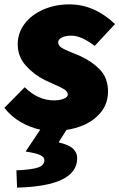

<svg xmlns="http://www.w3.org/2000/svg" viewBox="-35 -586 546 878"><path d="M168 146Q168 132 148.5 123Q129 114 82 107L149 7Q103 -3 59.5 -28Q16 -53 -15 -93L78 -187Q139 -127 212 -127Q238 -127 256.5 -134.5Q275 -142 275 -153Q275 -167 260.5 -176.5Q246 -186 211 -201L170 -220Q121 -244 83.5 -285.5Q46 -327 46 -384Q46 -435 77 -476.5Q108 -518 162.5 -542Q217 -566 283 -566Q396 -566 491 -476L398 -376Q337 -423 291 -423Q265 -423 248 -414.5Q231 -406 231 -393Q231 -378 245.5 -368.5Q260 -359 295 -345L329 -331Q385 -306 422 -267.5Q459 -229 459 -167Q459 -99 407 -52Q355 -5 269 8L233 65Q280 76 299 94Q318 112 318 137Q318 265 43 272L40 193Q110 190 139 180Q168 170 168 146Z"/></svg>

Font: Nebula Sans Black
Style: Regular
Weight: 900
Italic angle: -9°
Designer: Paul D. Hunt for Adobe (as Source Sans)
Foundry: Nebula Entertainment & Broadcasting LLC
Version: Version 1.010